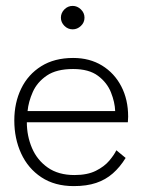

<svg xmlns="http://www.w3.org/2000/svg" viewBox="-20 -619 502 651"><path d="M71 -204.5Q71 -158 88.5 -117Q106 -76 142 -50.8Q178 -25.5 232.5 -25.5Q276.5 -25.5 305.2 -40Q334 -54.5 350.8 -74.5Q367.5 -94.5 374.5 -109.5L406 -83.5Q387 -52.5 362.5 -31Q338 -9.5 306 1.2Q274 12 230 12Q165.5 12 120.2 -18Q75 -48 51.8 -98.5Q28.5 -149 28.5 -210.5Q28.5 -270.5 51.8 -318.5Q75 -366.5 119.8 -394.5Q164.5 -422.5 228 -422.5Q284 -422.5 326 -396.8Q368 -371 391.2 -326.2Q414.5 -281.5 414.5 -223.5Q414.5 -219 414 -213.8Q413.5 -208.5 413.5 -204.5ZM370.5 -242.5Q369.5 -272.5 356.2 -305.8Q343 -339 312.2 -362Q281.5 -385 228 -385Q171.5 -385 138.8 -362.8Q106 -340.5 91.2 -307.2Q76.5 -274 73.5 -242.5ZM226.5 -519.5Q210 -519.5 198.2 -531.5Q186.5 -543.5 186.5 -559Q186.5 -575 198.2 -587Q210 -599 226.5 -599Q242 -599 254.2 -587.2Q266.5 -575.5 266.5 -559Q266.5 -542.5 254.2 -531Q242 -519.5 226.5 -519.5Z"/></svg>

Font: League Spartan Thin ExtraLight
Style: Regular
Weight: 250
Version: Version 2.002